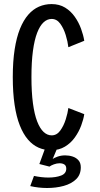

<svg xmlns="http://www.w3.org/2000/svg" viewBox="-20 -726 490 942"><path d="M230.7 11Q197.8 11 169 -1.7Q140.3 -14.4 117.1 -41.4Q93.9 -68.5 77.2 -110.7Q60.4 -152.9 51.6 -212Q42.7 -271.1 42.7 -348Q42.7 -424.9 51.9 -483.6Q61 -542.4 78 -584.6Q95.1 -626.8 118.5 -653.7Q142 -680.6 171 -693.3Q200.1 -706 233 -706Q271.1 -706 299.4 -688.7Q327.6 -671.4 346.9 -643.8Q366.3 -616.2 377.6 -585.1Q389 -554 393.4 -525.9L315.4 -494.4Q312.4 -521.5 302.5 -553.9Q292.6 -586.4 275.6 -609.8Q258.6 -633.1 233.4 -633.1Q211.8 -633.1 193.8 -616.5Q175.8 -599.9 162.3 -565.2Q148.9 -530.4 141.6 -476.5Q134.3 -422.5 134.3 -348Q134.3 -273.3 141.6 -219.1Q148.9 -164.9 162.4 -130.1Q176 -95.3 194 -78.6Q212 -61.9 233.4 -61.9Q258.6 -61.9 275.6 -85.3Q292.6 -108.7 302.5 -140.3Q312.4 -171.9 315.4 -196.1L393.4 -165.9Q389.6 -140.2 378.2 -109.7Q366.9 -79.2 347.2 -51.7Q327.6 -24.1 298.6 -6.6Q269.7 11 230.7 11ZM201.9 0H261.3L222.7 91.4L173.1 78.7ZM222.7 91.4 235.9 56.1Q245.7 48.1 263.1 42.2Q280.5 36.3 299.9 36.3Q318.9 36.3 336.4 42Q353.9 47.7 365.1 60.5Q376.4 73.2 376.4 95Q376.4 131.1 353.3 153.4Q330.1 175.8 292.5 186.1Q254.9 196.4 210.9 196.4Q190.3 196.4 169.5 194Q148.7 191.7 128.4 187L146.7 137.1Q164.4 140.9 182.5 143Q200.6 145.1 217.2 145.1Q253.8 145.1 279.5 135.4Q305.1 125.6 305.1 101.6Q305.1 86.8 295.7 80.9Q286.3 75 272.3 75Q258.9 75 244.5 80.3Q230 85.6 222.7 91.4Z"/></svg>

Font: League Mono Thin Condensed
Style: Regular
Weight: 100
Width: 1
Designer: Tyler Finck
Foundry: The League of Moveable Type / Tyler Finck
Version: Version 2.300;RELEASE